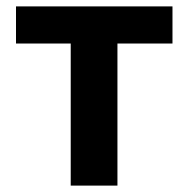

<svg xmlns="http://www.w3.org/2000/svg" viewBox="-20 -580 588 600"><path d="M201 -444H30V-560H519V-444H347V0H201Z"/></svg>

Font: SpoqaHanSansJP-Bold
Style: Regular
Weight: 700
Designer: [Source Han Sans]
Ryoko NISHIZUKA  (kana & ideographs); Paul D. Hunt (Latin, Greek & Cyrillic); Wenlong ZHANG  (bopomofo
Foundry: Spoqa (http://bi.spoqa.com)
Version: Version 1.002.20150607